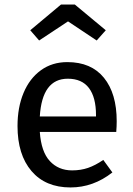

<svg xmlns="http://www.w3.org/2000/svg" viewBox="-20 -812 584 844"><path d="M491 -232H155Q161 -145 199 -104Q237 -63 297 -63Q335 -63 367 -74Q399 -85 434 -109L474 -54Q390 12 290 12Q180 12 118.5 -60Q57 -132 57 -258Q57 -340 83.5 -403.5Q110 -467 159.5 -503Q209 -539 276 -539Q381 -539 437 -470Q493 -401 493 -279Q493 -256 491 -232ZM402 -306Q402 -384 371 -425Q340 -466 278 -466Q165 -466 155 -300H402ZM113 -679 248 -792H309L445 -679L405 -634L279 -718L152 -634Z"/></svg>

Font: Fira GO
Style: Regular
Weight: 400
Designer: Carrois Corporate
Foundry: Carrois Corporate GbR
Version: Version 0.300